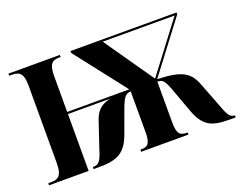

<svg xmlns="http://www.w3.org/2000/svg" viewBox="-90 -701 1089 866"><g transform="rotate(-20 454.5 -268.0)"><path d="M13 0H203V-273H405C358 -262 336 -239 322 -195L281 -73C266 -23 255 -10 230 -10H227V0H251C332 0 380 -14 410 -98L449 -205C468 -258 480 -272 504 -272V-78C504 -24 493 -10 458 -10H455V0H682V-10H680C643 -10 632 -24 632 -78V-272C656 -272 665 -267 688 -202L726 -98C756 -15 798 0 879 0H909V-10H907C887 -10 876 -25 859 -74L812 -195C789 -255 753 -280 635 -283L820 -527V-536H311V-527L501 -283H203V-452C203 -512 217 -526 254 -526H260V-536H13V-526H24C63 -526 80 -513 80 -453V-84C80 -23 63 -10 24 -10H13ZM626 -290 462 -526H807L628 -290Z"/></g></svg>

Font: Noto Serif Display ExtraCondensed
Style: Bold
Weight: 700
Width: 2
Designer: Monotype Design Team
Foundry: Monotype Imaging Inc.
Version: Version 2.009